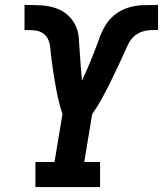

<svg xmlns="http://www.w3.org/2000/svg" viewBox="-20 -755 658 775"><path d="M123 0V-101H200L232 -294Q227 -310 222.5 -326.5Q218 -343 214 -360Q210 -377 207 -394Q204 -411 201 -428Q198 -445 195.5 -462Q193 -479 190.5 -496.5Q188 -514 186 -531Q184 -548 182.5 -565.5Q181 -583 173 -598.5Q165 -614 150.5 -622.5Q136 -631 118 -632.5Q100 -634 82 -634Q82 -634 81.5 -634Q81 -634 81 -634H79V-735H81Q82 -735 82.5 -735Q83 -735 83 -735H85Q85 -735 85.5 -735Q86 -735 86 -735Q115 -735 144.5 -733.5Q174 -732 201 -723.5Q228 -715 249.5 -697.5Q271 -680 283.5 -655Q296 -630 298 -601.5Q300 -573 302 -544Q304 -515 306 -486.5Q308 -458 311 -429Q324 -457 335.5 -484.5Q347 -512 358 -539.5Q369 -567 379 -595.5Q389 -624 404 -650Q419 -676 443.5 -695.5Q468 -715 497 -724Q526 -733 554.5 -734Q583 -735 612 -735Q612 -735 612 -735Q612 -735 613 -735H614Q615 -735 616 -735Q617 -735 618 -735V-634H617Q603 -634 589 -633.5Q575 -633 561 -629.5Q547 -626 534 -618Q521 -610 511.5 -598.5Q502 -587 496 -573.5Q490 -560 484 -547Q469 -514 454 -482Q439 -450 423 -418Q407 -386 390 -355Q373 -324 352 -294L320 -101H384V0Z"/></svg>

Font: Iosevka Curly Slab ExObl
Style: Bold
Weight: 700
Width: 7
Italic angle: -9°
Monospace: yes
Designer: Belleve Invis
Foundry: Belleve Invis
Version: Version 11.0.0; ttfautohint (v1.8.3)